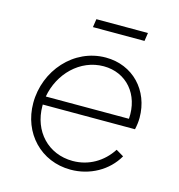

<svg xmlns="http://www.w3.org/2000/svg" viewBox="-106 -794 840 899"><g transform="rotate(15 314.0 -344.0)"><path d="M316 12C409 12 494 -35 538 -112L501 -134C459 -69 392 -30 315 -30C196 -30 112 -120 112 -242V-249H559C563 -266 566 -287 566 -306C566 -439 472 -538 341 -538C186 -538 67 -402 67 -245C67 -99 172 12 316 12ZM116 -289C136 -403 227 -496 342 -496C452 -496 528 -409 519 -289ZM245 -660H495L501 -700H251Z"/></g></svg>

Font: Mluvka ExtraLight
Style: Italic
Weight: 200
Italic angle: -8°
Designer: Modified by Jiří Krblich, Original typeface by Gumpita Rahayu
Foundry: Gumpita Rahayu & Jiří Krblich
Version: Version 2.000;Glyphs 3.1.1 (3134)